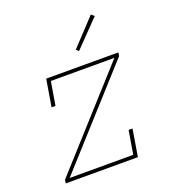

<svg xmlns="http://www.w3.org/2000/svg" viewBox="-137 -862 874 968"><g transform="rotate(-20 300.0 -378.5)"><path d="M50 0 53 -19 497 -511H156L135 -385H114L138 -530H525L522 -511L78 -19H419L440 -145H461L437 0ZM341 -604 328 -616 460 -757 476 -743Z"/></g></svg>

Font: Iosevka Slab ThExObl
Style: Regular
Weight: 100
Width: 7
Italic angle: -9°
Monospace: yes
Designer: Belleve Invis
Foundry: Belleve Invis
Version: Version 11.1.1; ttfautohint (v1.8.3)